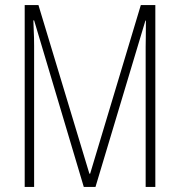

<svg xmlns="http://www.w3.org/2000/svg" viewBox="-20 -734 705 754"><path d="M309 0H355L551 -653H553C553 -591 552 -564 552 -551V0H590V-714H533L334 -52H331L131 -714H77V0H114V-554C114 -567 114 -592 111 -654H114Z"/></svg>

Font: Noto Sans Devanagari UI ExtraCondensed ExtraLight
Style: Regular
Weight: 200
Width: 2
Designer: Jelle Bosma - Monotype Design Team
Foundry: Monotype Imaging Inc.
Version: Version 2.004